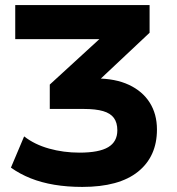

<svg xmlns="http://www.w3.org/2000/svg" viewBox="-20 -725 695 756"><path d="M304 11Q245 11 194 2.5Q143 -6 100.5 -23Q58 -40 23 -65L75 -188Q116 -156 173 -140Q230 -124 293 -124Q370 -124 406 -145.5Q442 -167 442 -212Q442 -242 428.5 -260.5Q415 -279 386 -287.5Q357 -296 310 -296H176V-392L415 -611L419 -571H40V-705H569V-596L337 -378L298 -416H358Q434 -416 487.5 -391Q541 -366 569.5 -321Q598 -276 598 -215Q598 -109 523.5 -49Q449 11 304 11Z"/></svg>

Font: Nunito Sans 9pt ExtraBold
Style: Regular
Weight: 800
Version: Version 3.101;gftools[0.9.27]